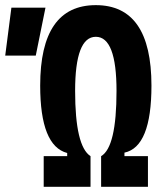

<svg xmlns="http://www.w3.org/2000/svg" viewBox="-29 -723 635 743"><path d="M140.1 0V-118.7H231V-130.9Q126.5 -158.2 126.5 -391.6Q126.5 -703.1 341.8 -703.1Q557.1 -703.1 557.1 -391.6Q557.1 -154.3 452.6 -132.3V-118.7H543.5V0H362.3V-118.7Q421.9 -153.3 421.9 -371.1Q421.9 -580.6 341.8 -580.6Q261.7 -580.6 261.7 -371.1Q261.7 -157.2 321.3 -118.7V0ZM-8.8 -507.8 15.1 -693.4H147L109.4 -507.8Z"/></svg>

Font: Cascadia Mono PL
Style: Bold
Weight: 700
Monospace: yes
Designer: Aaron Bell
Foundry: Saja Typeworks
Version: Version 2404.023; ttfautohint (v1.8.4)